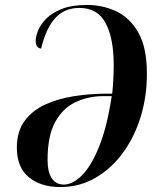

<svg xmlns="http://www.w3.org/2000/svg" viewBox="-20 -745 632 775"><path d="M223 10Q145 10 96.5 -29.5Q48 -69 48 -149Q48 -214 79 -256.5Q110 -299 162.5 -323Q215 -347 280 -357Q345 -367 413 -367H433Q436 -397 437.5 -427Q439 -457 439 -482Q439 -590 406.5 -651.5Q374 -713 300 -713Q241 -713 203.5 -672.5Q166 -632 146 -549Q124 -551 124 -581Q124 -598 134 -622.5Q144 -647 167.5 -670.5Q191 -694 231 -709.5Q271 -725 331 -725Q395 -725 450 -699Q505 -673 539 -612.5Q573 -552 573 -447Q573 -356 548 -274Q523 -192 476 -128Q429 -64 365 -27Q301 10 223 10ZM238 0Q273 0 310.5 -37Q348 -74 380 -153Q412 -232 431 -357H398Q336 -357 284.5 -332.5Q233 -308 202.5 -252Q172 -196 172 -100Q172 -52 188.5 -26Q205 0 238 0Z"/></svg>

Font: Noto Serif Display ExtraCondensed
Style: Bold Italic
Weight: 700
Width: 2
Italic angle: -12°
Designer: Monotype Design Team
Foundry: Monotype Imaging Inc.
Version: Version 2.009